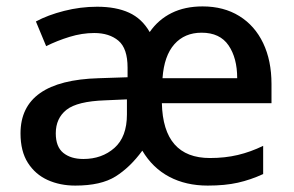

<svg xmlns="http://www.w3.org/2000/svg" viewBox="-20 -569 917 599"><path d="M612 -549Q678 -549 726.5 -519Q775 -489 801 -434.5Q827 -380 827 -307V-247H485Q489 -76 635 -76Q682 -76 722 -85.5Q762 -95 801 -114V-26Q762 -8 722 1Q682 10 628 10Q560 10 508 -17.5Q456 -45 424 -99Q386 -47 340.5 -18.5Q295 10 215 10Q167 10 128.5 -7.5Q90 -25 67 -61Q44 -97 44 -153Q44 -318 288 -325L378 -328V-358Q378 -418 349.5 -442Q321 -466 274 -466Q236 -466 197 -454Q158 -442 124 -425L92 -502Q129 -522 180 -535Q231 -548 283 -548Q342 -548 382.5 -529.5Q423 -511 447 -469Q474 -508 515.5 -528.5Q557 -549 612 -549ZM609 -467Q556 -467 524 -431Q492 -395 487 -325H720Q720 -388 693 -427.5Q666 -467 609 -467ZM308 -256Q221 -253 187.5 -226.5Q154 -200 154 -153Q154 -111 177.5 -92Q201 -73 240 -73Q298 -73 337 -107.5Q376 -142 376 -212V-259Z"/></svg>

Font: Noto Sans Thai Looped Medium
Style: Regular
Weight: 500
Designer: Sasikarn Vongin, Ben Mitchell
Foundry: The Fontpad Ltd
Version: Version 1.001; ttfautohint (v1.8.4.7-5d5b)